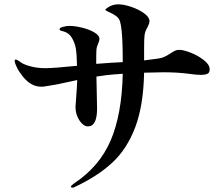

<svg xmlns="http://www.w3.org/2000/svg" viewBox="-20 -800 1040 890"><path d="M952 -478Q952 -463 941.5 -458Q931 -453 911 -453Q890 -453 863 -457Q805 -465 738 -465L648 -463Q645 -311 607 -210.5Q569 -110 501.5 -47Q434 16 330 65Q322 70 316 70Q309 70 309 65Q309 60 325 49Q441 -28 493 -149Q545 -270 549 -458L507 -455Q478 -453 427 -445L430 -297Q430 -214 387 -214Q375 -214 362 -225.5Q349 -237 339.5 -258Q330 -279 330 -306L332 -333Q337 -398 338 -429L315 -424Q239 -407 216 -404Q208 -403 194.5 -400.5Q181 -398 173 -398Q146 -398 124 -411Q104 -423 86.5 -444.5Q69 -466 58.5 -487Q48 -508 48 -518Q48 -524 53 -524Q57 -524 66.5 -518Q76 -512 81 -508Q98 -498 127.5 -491Q157 -484 190 -484Q229 -484 337 -495Q336 -551 331 -578Q326 -603 313 -625Q300 -647 276 -654Q272 -655 266.5 -656.5Q261 -658 258.5 -660Q256 -662 256 -665Q256 -671 272 -675.5Q288 -680 303 -680Q326 -680 359.5 -672Q393 -664 417 -650Q441 -636 441 -619Q441 -612 435 -598Q428 -583 427 -569Q426 -553 426 -513V-504Q475 -508 494 -509L549 -512Q549 -608 544 -656Q541 -685 536.5 -700Q532 -715 519 -725Q506 -735 479 -747Q468 -752 468 -755Q468 -757 478 -764Q487 -771 500.5 -775.5Q514 -780 527 -780Q554 -780 589 -768Q624 -756 648.5 -738Q673 -720 673 -702Q673 -692 664 -674Q652 -655 650 -636Q648 -622 648 -574V-520Q657 -521 709 -528Q727 -530 739.5 -535.5Q752 -541 760.5 -546.5Q769 -552 771 -553Q783 -561 791.5 -565Q800 -569 811 -569Q830 -569 864.5 -555.5Q899 -542 925.5 -521Q952 -500 952 -478Z"/></svg>

Font: Shippori Mincho
Style: Bold
Weight: 700
Designer: FONTDASU
Foundry: FONTDASU / Google Inc. / but / Adobe
Version: Version 3.110; ttfautohint (v1.8.3)